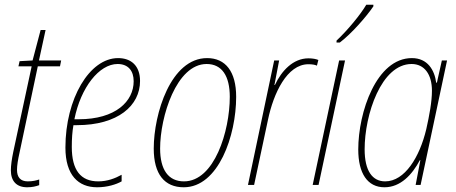

<svg xmlns="http://www.w3.org/2000/svg" viewBox="-20 -783 1930 813"><path d="M95 10C117 10 132 6 146 1V-23C134 -19 119 -15 98 -15C66 -15 52 -33 52 -64C52 -82 56 -107 63 -138L140 -502H234L239 -527H145L173 -656H152L118 -527L63 -524L58 -502H114L36 -139C30 -110 26 -82 26 -62C26 -16 50 10 95 10Z M391 10C435 10 472 -2 495 -15V-43C468 -28 435 -15 396 -15C322 -15 284 -62 284 -161C284 -195 286 -226 291 -253H305C480 -253 573 -336 573 -440C573 -505 535 -537 480 -537C359 -537 257 -365 257 -158C257 -41 312 10 391 10ZM313 -278H295C322 -413 400 -512 478 -512C523 -512 546 -483 546 -439C546 -354 470 -278 313 -278Z M758 10C905 10 980 -209 980 -373C980 -480 935 -537 857 -537C703 -537 631 -301 631 -154C631 -45 677 10 758 10ZM759 -15C693 -15 658 -64 658 -154C658 -289 727 -512 855 -512C920 -512 953 -461 953 -373C953 -228 888 -15 759 -15Z M1030 0H1056L1115 -277C1138 -387 1195 -511 1286 -511C1301 -511 1314 -509 1322 -505L1328 -529C1319 -533 1304 -536 1286 -536C1221 -536 1172 -483 1144 -423H1142L1162 -527H1141Z M1405 -611V-603H1419C1468 -640 1531 -712 1561 -756V-763H1531C1507 -722 1453 -656 1405 -611ZM1304 0H1329L1441 -527H1416Z M1608 10C1676 10 1725 -43 1758 -105H1760L1740 0H1761L1873 -527H1851L1830 -433H1827C1820 -486 1791 -537 1724 -537C1574 -537 1497 -308 1497 -150C1497 -49 1536 10 1608 10ZM1611 -15C1557 -15 1524 -59 1524 -151C1524 -297 1594 -512 1723 -512C1777 -512 1809 -468 1809 -399C1809 -352 1798 -294 1785 -236C1757 -118 1694 -15 1611 -15Z"/></svg>

Font: Noto Sans Condensed Thin
Style: Italic
Weight: 100
Width: 3
Italic angle: -12°
Designer: Monotype Design Team
Foundry: Monotype Imaging Inc.
Version: Version 2.013